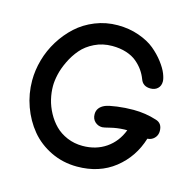

<svg xmlns="http://www.w3.org/2000/svg" viewBox="-101 -781 908 892"><g transform="rotate(15 353.0 -335.0)"><path d="M344.2 6.8Q276.4 6.8 218.3 -21.2Q160.2 -49.3 121.6 -95.9Q83 -142.6 61.5 -202.4Q40 -262.2 40 -326.2Q40 -376 54.2 -426.3Q68.4 -476.6 96.2 -521.5Q124 -566.4 161.9 -601.1Q199.7 -635.7 250.7 -656.2Q301.8 -676.8 358.9 -676.8Q413.6 -676.8 460.7 -660.2Q507.8 -643.6 537.4 -619.1Q566.9 -594.7 588.4 -566.4Q609.9 -538.1 618.9 -515.1Q627.9 -492.2 627.9 -478Q627.9 -457 614.7 -444.6Q601.6 -432.1 580.1 -432.1Q543.5 -432.1 532.2 -463.9Q523.9 -485.8 510.7 -504.6Q497.6 -523.4 477.3 -540.5Q457 -557.6 426.5 -567.4Q396 -577.1 358.9 -577.1Q312.5 -577.1 274.2 -558.3Q235.8 -539.6 211.7 -511.2Q187.5 -482.9 170.7 -447.8Q153.8 -412.6 147 -381.8Q140.1 -351.1 140.1 -326.2Q140.1 -294.9 147.7 -262.9Q155.3 -231 171.9 -200.2Q188.5 -169.4 211.9 -145.8Q235.4 -122.1 269.8 -107.4Q304.2 -92.8 344.2 -92.8Q408.7 -92.8 456.5 -125.5Q504.4 -158.2 526.9 -216.8H512.2Q477.1 -215.3 447.3 -207.8Q417.5 -200.2 410.2 -200.2Q390.1 -200.2 375.5 -213.6Q360.8 -227.1 360.8 -250Q360.8 -283.2 397 -298.8Q414.1 -305.7 452.6 -310.8Q491.2 -315.9 530.8 -315.9Q588.9 -315.9 642.1 -298.8Q673.8 -289.6 673.8 -252Q673.8 -234.9 664.1 -222.2Q654.3 -209.5 639.2 -205.1Q631.3 -203.1 627 -203.1Q598.6 -109.9 524.7 -51.5Q450.7 6.8 344.2 6.8Z"/></g></svg>

Font: Comic Neue
Style: Bold
Weight: 700
Designer: Craig Rozynski
Foundry: Craig Rozynski
Version: Version 2.003;hotconv 1.0.109;makeotfexe 2.5.65596